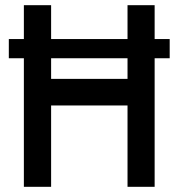

<svg xmlns="http://www.w3.org/2000/svg" viewBox="-20 -720 688 740"><path d="M72 0V-495.5H14V-569.5H72V-700H177V-569.5H471.5V-700H576V-569.5H634V-495.5H576V0H471.5V-313.5H177V0ZM177 -416H471.5V-495.5H177Z"/></svg>

Font: Cabin Condensed Medium
Style: Regular
Weight: 500
Width: 3
Designer: Pablo Impallari
Foundry: Pablo Impallari. http://www.impallari.com Igino Marini. http://www.ikern.com
Version: Version 3.001; ttfautohint (v1.8.3)